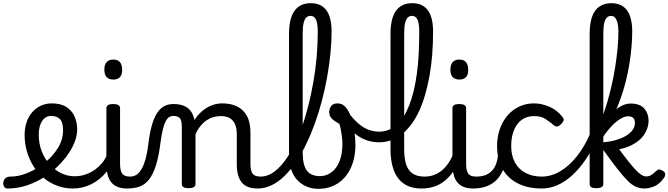

<svg xmlns="http://www.w3.org/2000/svg" viewBox="-107 -1170 4208 1209"><path d="M-60 17Q-74 17 -81 5.5Q-88 -6 -86.5 -20.5Q-85 -35 -74 -46.5Q-63 -58 -41 -58Q5 -58 53.5 -76Q102 -94 146 -124Q190 -154 221 -189Q243 -214 258.5 -239.5Q274 -265 282 -292.5Q290 -320 290 -349Q290 -401 270 -420.5Q250 -440 216 -440Q202 -440 195.5 -452Q189 -464 189.5 -479.5Q190 -495 197.5 -507Q205 -519 219 -519Q276 -519 311.5 -496Q347 -473 363 -435.5Q379 -398 379 -355Q379 -321 366.5 -285Q354 -249 332 -214.5Q310 -180 281 -148Q238 -100 183 -62.5Q128 -25 66.5 -4Q5 17 -60 17Z M352 17Q300 17 254 0Q208 -17 170 -48Q132 -79 105 -121.5Q78 -164 63 -214.5Q48 -265 48 -321Q48 -364 60.5 -400.5Q73 -437 96 -463.5Q119 -490 150.5 -504.5Q182 -519 219 -519Q233 -519 239.5 -507Q246 -495 245.5 -479.5Q245 -464 237 -452Q229 -440 215 -440Q198 -440 184 -432.5Q170 -425 159.5 -410Q149 -395 143 -373.5Q137 -352 137 -323Q137 -266 155.5 -218Q174 -170 206 -134.5Q238 -99 278.5 -79.5Q319 -60 363 -60Q411 -60 454.5 -80.5Q498 -101 529.5 -136Q561 -171 574 -216Q577 -225 589 -225.5Q601 -226 611.5 -220.5Q622 -215 619 -203Q604 -139 565 -89.5Q526 -40 470.5 -11.5Q415 17 352 17Z M694 17Q660 17 635 7.5Q610 -2 594 -21.5Q578 -41 570.5 -70.5Q563 -100 563 -140V-489Q563 -502 573.5 -508.5Q584 -515 605 -515Q627 -515 638 -508.5Q649 -502 649 -489V-140Q649 -95 662.5 -76.5Q676 -58 713 -58Q727 -58 734 -46.5Q741 -35 739.5 -20.5Q738 -6 727 5.5Q716 17 694 17ZM607 -669Q579 -669 564.5 -684.5Q550 -700 550 -731Q550 -763 564.5 -779Q579 -795 607 -795Q634 -795 648 -779Q662 -763 662 -731Q663 -700 648.5 -684.5Q634 -669 607 -669Z M694 17Q685 17 681 5.5Q677 -6 679 -20.5Q681 -35 689 -46.5Q697 -58 712 -58Q736 -58 754.5 -71Q773 -84 787 -110Q801 -136 811 -174Q821 -212 827 -263Q836 -337 850.5 -385.5Q865 -434 885 -462.5Q905 -491 930 -503Q955 -515 985 -515Q994 -515 998.5 -503.5Q1003 -492 1002.5 -477.5Q1002 -463 997 -451.5Q992 -440 983 -440Q971 -440 959.5 -433.5Q948 -427 938 -409.5Q928 -392 919.5 -359.5Q911 -327 904 -275Q893 -185 874.5 -127.5Q856 -70 830.5 -38.5Q805 -7 771 5Q737 17 694 17Z M1515 17Q1481 17 1456 7.5Q1431 -2 1415 -21.5Q1399 -41 1391.5 -70.5Q1384 -100 1384 -140V-326Q1384 -361 1373.5 -386.5Q1363 -412 1341 -425.5Q1319 -439 1282 -439Q1261 -439 1238.5 -433Q1216 -427 1195.5 -413.5Q1175 -400 1156.5 -378Q1138 -356 1124 -324V-11Q1124 2 1113 8.5Q1102 15 1080 15Q1059 15 1048.5 8.5Q1038 2 1038 -11V-369Q1038 -411 1026 -425.5Q1014 -440 983 -440Q968 -440 961 -451.5Q954 -463 954 -477.5Q954 -492 962 -503.5Q970 -515 985 -515Q1012 -515 1033.5 -509.5Q1055 -504 1071.5 -492.5Q1088 -481 1099 -463.5Q1110 -446 1116 -422L1118 -414Q1132 -438 1151 -457Q1170 -476 1192.5 -490Q1215 -504 1240.5 -511.5Q1266 -519 1294 -519Q1346 -519 1385.5 -500Q1425 -481 1447.5 -440.5Q1470 -400 1470 -334V-140Q1470 -95 1483.5 -76.5Q1497 -58 1534 -58Q1548 -58 1555 -46.5Q1562 -35 1560.5 -20.5Q1559 -6 1548 5.5Q1537 17 1515 17Z M1515 17Q1496 17 1489.5 5.5Q1483 -6 1487 -20.5Q1491 -35 1503 -46.5Q1515 -58 1534 -58Q1572 -58 1607 -80Q1642 -102 1674.5 -142Q1707 -182 1736 -236.5Q1765 -291 1789.5 -357.5Q1814 -424 1833 -498.5Q1852 -573 1866 -652Q1880 -731 1887 -812.5Q1894 -894 1894 -972Q1894 -991 1907 -1000.5Q1920 -1010 1937.5 -1010Q1955 -1010 1968 -1000.5Q1981 -991 1981 -972Q1981 -904 1973.5 -830.5Q1966 -757 1952.5 -682Q1939 -607 1919.5 -533.5Q1900 -460 1875 -391Q1850 -322 1820 -260.5Q1790 -199 1755.5 -148Q1721 -97 1682.5 -60Q1644 -23 1602 -3Q1560 17 1515 17Z M1898 19Q1859 19 1825.5 5.5Q1792 -8 1766.5 -34.5Q1741 -61 1727 -101Q1713 -141 1713 -193V-957Q1713 -1054 1747.5 -1102Q1782 -1150 1850 -1150Q1894 -1150 1923 -1130Q1952 -1110 1966.5 -1070.5Q1981 -1031 1981 -972Q1981 -953 1968 -944Q1955 -935 1937.5 -935Q1920 -935 1907 -944Q1894 -953 1894 -972Q1894 -1006 1889 -1027.5Q1884 -1049 1874 -1059.5Q1864 -1070 1848 -1070Q1832 -1070 1821 -1059Q1810 -1048 1804.5 -1023.5Q1799 -999 1799 -957V-211Q1799 -169 1806 -140Q1813 -111 1826.5 -94Q1840 -77 1860.5 -69Q1881 -61 1908 -61Q1930 -61 1950.5 -69Q1971 -77 1989 -92.5Q2007 -108 2020.5 -132.5Q2034 -157 2041.5 -189.5Q2049 -222 2049 -264Q2049 -285 2046.5 -306.5Q2044 -328 2040 -349.5Q2036 -371 2030 -390Q2000 -406 1983 -422.5Q1966 -439 1966 -466Q1966 -483 1977.5 -501Q1989 -519 2019 -519Q2049 -519 2070 -494.5Q2091 -470 2104.5 -430Q2118 -390 2124.5 -344Q2131 -298 2131 -255Q2131 -213 2122 -172.5Q2113 -132 2094.5 -97.5Q2076 -63 2048 -37Q2020 -11 1982.5 4Q1945 19 1898 19Z M2280 -274Q2234 -274 2193 -290Q2152 -306 2114 -340.5Q2076 -375 2037 -430Q2028 -442 2031.5 -453Q2035 -464 2044.5 -470Q2054 -476 2065 -475.5Q2076 -475 2083 -466Q2115 -423 2146.5 -395Q2178 -367 2211 -354Q2244 -341 2280 -341Q2312 -341 2339.5 -352Q2367 -363 2391 -384Q2415 -405 2434.5 -436Q2454 -467 2470 -507.5Q2486 -548 2498 -598Q2510 -648 2518 -706.5Q2526 -765 2529.5 -831.5Q2533 -898 2533 -972Q2533 -988 2546 -996.5Q2559 -1005 2576.5 -1005Q2594 -1005 2607 -996.5Q2620 -988 2620 -972Q2620 -896 2614.5 -825.5Q2609 -755 2597.5 -692Q2586 -629 2570 -573.5Q2554 -518 2532.5 -471.5Q2511 -425 2484 -388.5Q2457 -352 2425.5 -326Q2394 -300 2357.5 -287Q2321 -274 2280 -274Z M2548 17Q2480 17 2436.5 -13Q2393 -43 2372.5 -98.5Q2352 -154 2352 -228V-957Q2352 -1054 2386.5 -1102Q2421 -1150 2489 -1150Q2533 -1150 2562 -1130Q2591 -1110 2605.5 -1070.5Q2620 -1031 2620 -972Q2620 -953 2607 -944Q2594 -935 2576.5 -935Q2559 -935 2546 -944Q2533 -953 2533 -972Q2533 -1006 2528 -1027.5Q2523 -1049 2513 -1059.5Q2503 -1070 2487 -1070Q2471 -1070 2460 -1059Q2449 -1048 2443.5 -1023.5Q2438 -999 2438 -957V-228Q2438 -176 2449.5 -137.5Q2461 -99 2489.5 -78.5Q2518 -58 2567 -58Q2581 -58 2587.5 -46.5Q2594 -35 2592.5 -20.5Q2591 -6 2580 5.5Q2569 17 2548 17Z M2548 17Q2534 17 2527.5 5.5Q2521 -6 2522.5 -20.5Q2524 -35 2535 -46.5Q2546 -58 2567 -58Q2600 -58 2628 -69Q2656 -80 2679 -100Q2702 -120 2719.5 -147Q2737 -174 2749 -205Q2755 -220 2766.5 -218.5Q2778 -217 2786.5 -207Q2795 -197 2792 -186Q2777 -138 2753.5 -100.5Q2730 -63 2699.5 -36.5Q2669 -10 2631 3.5Q2593 17 2548 17Z M2873 17Q2839 17 2814 7.5Q2789 -2 2773 -21.5Q2757 -41 2749.5 -70.5Q2742 -100 2742 -140V-489Q2742 -502 2752.5 -508.5Q2763 -515 2784 -515Q2806 -515 2817 -508.5Q2828 -502 2828 -489V-140Q2828 -95 2841.5 -76.5Q2855 -58 2892 -58Q2906 -58 2913 -46.5Q2920 -35 2918.5 -20.5Q2917 -6 2906 5.5Q2895 17 2873 17ZM2786 -669Q2758 -669 2743.5 -684.5Q2729 -700 2729 -731Q2729 -763 2743.5 -779Q2758 -795 2786 -795Q2813 -795 2827 -779Q2841 -763 2841 -731Q2842 -700 2827.5 -684.5Q2813 -669 2786 -669Z M2873 17Q2859 17 2852.5 5.5Q2846 -6 2847.5 -20.5Q2849 -35 2860 -46.5Q2871 -58 2892 -58Q2922 -58 2945.5 -66Q2969 -74 2986 -90Q3003 -106 3013.5 -130Q3024 -154 3028 -186Q3030 -201 3043 -205.5Q3056 -210 3068.5 -205.5Q3081 -201 3079 -186Q3075 -133 3058 -94.5Q3041 -56 3014 -31.5Q2987 -7 2951.5 5Q2916 17 2873 17Z M3304 17Q3175 17 3099 -53Q3023 -123 3023 -250Q3023 -309 3040.5 -358Q3058 -407 3089 -443Q3120 -479 3162.5 -499Q3205 -519 3256 -519Q3302 -519 3350 -499Q3398 -479 3434 -435Q3445 -421 3442 -411.5Q3439 -402 3428 -390Q3415 -377 3404 -374Q3393 -371 3381 -381Q3353 -404 3326.5 -421.5Q3300 -439 3256 -439Q3223 -439 3196 -426Q3169 -413 3150.5 -388Q3132 -363 3122 -328.5Q3112 -294 3112 -250Q3112 -190 3135.5 -147Q3159 -104 3202.5 -81Q3246 -58 3304 -58Q3318 -58 3325.5 -46.5Q3333 -35 3333 -20.5Q3333 -6 3326 5.5Q3319 17 3304 17Z M3304 17Q3285 17 3276 5.5Q3267 -6 3267 -20.5Q3267 -35 3276 -46.5Q3285 -58 3304 -58Q3363 -58 3419 -90.5Q3475 -123 3524.5 -184.5Q3574 -246 3611 -333Q3617 -347 3631 -346.5Q3645 -346 3655 -335Q3665 -324 3657 -306Q3623 -228 3582.5 -168Q3542 -108 3496.5 -66.5Q3451 -25 3402.5 -4Q3354 17 3304 17Z M3648 15Q3626 15 3616 8.5Q3606 2 3606 -11V-957Q3606 -1021 3621 -1064Q3636 -1107 3667 -1128.5Q3698 -1150 3743 -1150Q3786 -1150 3815.5 -1130Q3845 -1110 3859.5 -1070.5Q3874 -1031 3874 -972Q3874 -925 3869.5 -874Q3865 -823 3856.5 -769.5Q3848 -716 3834.5 -661.5Q3821 -607 3802 -553Q3783 -499 3759 -448Q3735 -397 3705.5 -349.5Q3676 -302 3641 -260L3633 -335Q3646 -348 3660.5 -376Q3675 -404 3690 -444.5Q3705 -485 3719 -533.5Q3733 -582 3745.5 -637Q3758 -692 3767 -749.5Q3776 -807 3781.5 -863.5Q3787 -920 3787 -972Q3787 -1001 3782 -1023Q3777 -1045 3767 -1057.5Q3757 -1070 3741 -1070Q3725 -1070 3714 -1059Q3703 -1048 3697.5 -1023.5Q3692 -999 3692 -957V-11Q3692 2 3681 8.5Q3670 15 3648 15ZM3953 17Q3923 17 3897.5 6Q3872 -5 3845 -32Q3818 -59 3781.5 -105.5Q3745 -152 3694 -223L3688 -222V-274Q3732 -277 3769 -287.5Q3806 -298 3833.5 -314Q3861 -330 3876 -351Q3891 -372 3891 -396Q3891 -419 3879 -428.5Q3867 -438 3849 -438Q3825 -438 3796 -419.5Q3767 -401 3736.5 -367.5Q3706 -334 3679 -289L3678 -360Q3700 -402 3729.5 -438Q3759 -474 3793.5 -496Q3828 -518 3864 -518Q3923 -518 3950 -486.5Q3977 -455 3977 -411Q3977 -384 3968 -359.5Q3959 -335 3943 -314Q3927 -293 3904 -276.5Q3881 -260 3852.5 -248Q3824 -236 3792 -230Q3825 -185 3851 -152.5Q3877 -120 3896.5 -99.5Q3916 -79 3932 -69Q3948 -59 3962 -59Q3978 -59 3992 -67Q4006 -75 4022 -91Q4033 -102 4042 -103Q4051 -104 4064 -96Q4081 -87 4081.5 -74Q4082 -61 4074 -50Q4044 -8 4010 4.5Q3976 17 3953 17Z"/></svg>

Font: Playwrite BR
Style: Regular
Weight: 400
Designer: Veronika Burian, José Scaglione
Foundry: TypeTogether
Version: Version 1.002